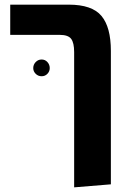

<svg xmlns="http://www.w3.org/2000/svg" viewBox="-20 -588 565 826"><path d="M276 -568Q376 -568 416.5 -519.5Q457 -471 457 -369V205L299 218V-364Q299 -404 286 -421Q273 -438 237 -438H24V-568ZM123 -295Q123 -310 133.5 -321Q144 -332 159 -332Q174 -332 184 -321Q194 -310 194 -295Q194 -281 184 -270.5Q174 -260 159 -260Q144 -260 133.5 -270.5Q123 -281 123 -295Z"/></svg>

Font: FiraGO
Style: Bold
Weight: 700
Designer: bBox Type
Foundry: bBox Type GmbH
Version: Version 1.001;PS 001.001;hotconv 1.0.88;makeotf.lib2.5.64775